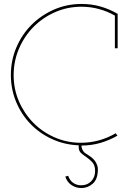

<svg xmlns="http://www.w3.org/2000/svg" viewBox="-20 -728 650 971"><path d="M475 127Q475 178 449.5 200.5Q424 223 391 223Q365 223 342.5 208.5Q320 194 310 165L325 161Q331 182 348.5 195.5Q366 209 391 209Q422 209 441.5 188.5Q461 168 461 137Q461 109 448 94Q435 79 419.5 68.5Q404 58 391 47Q378 36 378 16V7Q306 4 243.5 -24.5Q181 -53 134.5 -101Q88 -149 61.5 -213Q35 -277 35 -349Q35 -423 63 -488.5Q91 -554 139.5 -602.5Q188 -651 253 -679.5Q318 -708 392 -708Q443 -708 488.5 -695Q534 -682 575 -658V-484H561V-649Q523 -671 480 -682.5Q437 -694 392 -694Q321 -694 258.5 -666.5Q196 -639 149.5 -592Q103 -545 76 -482Q49 -419 49 -348Q49 -277 76 -215Q103 -153 149 -106.5Q195 -60 257 -33Q319 -6 389 -6Q437 -6 481.5 -18.5Q526 -31 565 -54L574 -42Q534 -19 488.5 -5.5Q443 8 392 8Q392 12 392.5 15.5Q393 19 394 21Q399 38 410.5 46Q422 54 433 61Q456 76 465.5 94.5Q475 113 475 127Z"/></svg>

Font: Josefin Slab Thin
Style: Regular
Weight: 100
Designer: Santiago Orozco
Foundry: Typemade
Version: Version 2.000